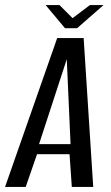

<svg xmlns="http://www.w3.org/2000/svg" viewBox="-45 -742 441 762"><path d="M-25 0 182 -591H287L325 0H240L231 -130H102L57 0ZM110 -170H235L220 -507ZM213 -630 136 -722H191L243 -670L312 -722H366L261 -630Z"/></svg>

Font: Alumni Sans Thin Medium
Style: Italic
Weight: 500
Italic angle: -8°
Version: Version 1.016